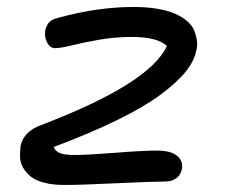

<svg xmlns="http://www.w3.org/2000/svg" viewBox="-20 -521 647 551"><path d="M164.1 9.8Q131.8 9.8 107.2 3.4Q82.5 -2.9 68.8 -13.9Q55.2 -24.9 46.6 -39.3Q38.1 -53.7 37.6 -69.6Q37.1 -85.4 39.1 -102.1Q47.9 -144 98.1 -162.1Q410.2 -281.2 459 -389.2Q430.7 -415 358.9 -415Q310.5 -415 264.6 -407Q218.8 -398.9 186.3 -390.9Q153.8 -382.8 138.2 -382.8Q124 -382.8 115.5 -398.4Q106.9 -414.1 109.9 -434.1Q113.8 -449.7 121.8 -457.8Q129.9 -465.8 147.9 -470.2Q260.3 -501 363.8 -501Q401.4 -501 431.6 -495.8Q461.9 -490.7 481.9 -481.9Q502 -473.1 516.4 -460.9Q530.8 -448.7 536.6 -434.8Q542.5 -420.9 544.9 -405.5Q547.4 -390.1 543 -375Q537.6 -346.2 512.9 -315.4Q488.3 -284.7 441.4 -249.8Q394.5 -214.8 316.4 -176.5Q238.3 -138.2 133.8 -99.1Q140.1 -85.4 154.1 -80.8Q168 -76.2 194.8 -76.2Q229.5 -76.2 309.8 -82.5Q390.1 -88.9 430.2 -88.9Q469.7 -88.9 487.8 -74.2Q505.9 -59.6 502 -36.1Q499 -19.5 486.3 -9.8Q473.6 0 453.1 0Q416 0 314 4.9Q211.9 9.8 164.1 9.8Z"/></svg>

Font: Shantell Sans Normal
Style: Italic
Weight: 400
Italic angle: -11.31°
Designer: Stephen Nixon, Anya Danilova, Shantell Martin
Foundry: Arrow Type
Version: Version 1.006;[559af2be0]